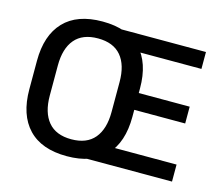

<svg xmlns="http://www.w3.org/2000/svg" viewBox="-96 -777 1059 916"><g transform="rotate(15 433.5 -319.5)"><path d="M303.5 13Q178.5 13 113.8 -55Q49 -123 49 -249.5V-390Q49 -516 113.8 -584Q178.5 -652 303.5 -652Q428.5 -652 493.2 -584Q558 -516 558 -390V-249.5Q558 -123 493.2 -55Q428.5 13 303.5 13ZM303.5 -70.5Q379.5 -70.5 417.8 -116.2Q456 -162 456 -245.5V-394Q456 -478 417.8 -523.2Q379.5 -568.5 303.5 -568.5Q227.5 -568.5 189.2 -523.2Q151 -478 151 -394V-245.5Q151 -162 189.2 -116.2Q227.5 -70.5 303.5 -70.5ZM385 0V-84H820.5V0ZM467.5 -284V-367H809.5V-284ZM384.5 -555.5V-639H817V-555.5Z"/></g></svg>

Font: Anek Telugu Medium
Style: Regular
Weight: 500
Designer: Omkar Bhoir (Telugu), Yesha Goshar (Latin)
Foundry: Ek Type
Version: Version 1.003